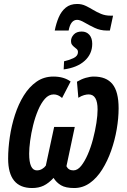

<svg xmlns="http://www.w3.org/2000/svg" viewBox="-20 -938 638 968"><path d="M256 -784Q263 -820 276 -850.5Q289 -881 311.5 -899.5Q334 -918 369 -918Q392 -918 411 -909Q430 -900 449 -888.5Q468 -877 489.5 -868Q511 -859 538 -859H550L534 -784H519Q486 -784 457.5 -797.5Q429 -811 406 -824.5Q383 -838 369 -838Q336 -838 326 -784ZM303 -629Q326 -634 349.5 -644.5Q373 -655 373 -676Q373 -685 367 -690.5Q361 -696 353 -702Q347 -707 342.5 -713.5Q338 -720 338 -731Q338 -749 352 -764Q366 -779 392 -779Q416 -779 430.5 -762.5Q445 -746 445 -717Q445 -666 407 -631.5Q369 -597 301 -588ZM142 10Q21 10 21 -138Q21 -190 29.5 -247.5Q38 -305 55.5 -359Q73 -413 100 -456.5Q127 -500 164 -526Q201 -552 249 -552Q302 -552 336 -527L293 -444Q273 -462 251 -462Q226 -462 206.5 -440Q187 -418 172 -382.5Q157 -347 147 -306.5Q137 -266 132 -228Q127 -190 127 -163Q127 -79 166 -79Q180 -79 192 -86Q204 -93 211 -103L253 -298H357L315 -100Q325 -79 350 -79Q371 -79 389 -101.5Q407 -124 422.5 -159.5Q438 -195 449 -237Q460 -279 466 -318Q472 -357 472 -386Q472 -462 427 -462Q417 -462 404 -458.5Q391 -455 375 -445L368 -526Q390 -539 412 -545.5Q434 -552 453 -552Q516 -552 547 -514Q578 -476 578 -392Q578 -342 568.5 -286.5Q559 -231 540.5 -178.5Q522 -126 495 -83Q468 -40 432.5 -15Q397 10 354 10Q311 10 287.5 -4Q264 -18 250 -41Q225 -14 200 -2Q175 10 142 10Z"/></svg>

Font: Noto Sans ExtraCondensed SemiBold
Style: Italic
Weight: 600
Width: 2
Italic angle: -12°
Designer: Monotype Design Team
Foundry: Monotype Imaging Inc.
Version: Version 2.013; ttfautohint (v1.8.4.7-5d5b)